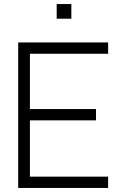

<svg xmlns="http://www.w3.org/2000/svg" viewBox="-20 -930 605 950"><path d="M333 -837.5V-910H260.5V-837.5ZM515 0V-56H128V-334.5H455V-390.5H128V-664H515V-720H70V0Z"/></svg>

Font: Vela Sans Light
Style: Regular
Weight: 300
Designer: Principal design: Mikhail Sharanda - project Manrope.
Design modification: Ravid Balaliev
Foundry: Mikhail Sharanda
Version: Version 1.001